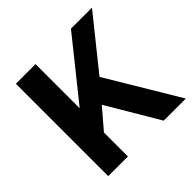

<svg xmlns="http://www.w3.org/2000/svg" viewBox="-174 -847 1008 1008"><g transform="rotate(-45 330.0 -343.0)"><path d="M78 0V-686H224V-358L487 -686H643L414 -401L654 0H490L319 -289L224 -178V0Z"/></g></svg>

Font: Chivo SemiBold
Style: Regular
Weight: 600
Designer: Hector Gatti
Foundry: Omnibus-Type
Version: Version 2.002